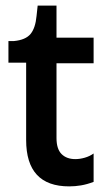

<svg xmlns="http://www.w3.org/2000/svg" viewBox="-20 -653 379 683"><path d="M226 10Q73 10 73 -155V-430H10V-507H30Q71 -511 88.5 -532Q106 -553 110 -596L114 -633H181V-519H313V-428H181V-162Q181 -123 199 -105Q217 -87 248 -87Q264 -87 281.5 -92Q299 -97 313 -107V-6Q289 3 268 6.5Q247 10 226 10Z"/></svg>

Font: Bricolage Grotesque 96pt Medium
Style: Regular
Weight: 500
Designer: Mathieu Triay
Foundry: Atelier Triay
Version: Version 1.001; ttfautohint (v1.8.4.7-5d5b);gftools[0.9.33.de